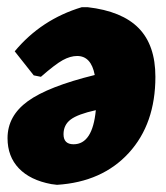

<svg xmlns="http://www.w3.org/2000/svg" viewBox="-20 -503 462 535"><path d="M413 -289Q413 -158 339 -77Q265 4 139 12L123 10Q64 -1 32.5 -34Q1 -67 1 -118Q1 -180 57.5 -221Q114 -262 244 -294Q234 -347 195 -347Q176 -347 155 -335.5Q134 -324 94 -289L74 -293L21 -360Q95 -449 208 -483H224Q320 -472 366.5 -424.5Q413 -377 413 -289ZM157 -129Q157 -101 185 -101Q238 -101 247 -196Q197 -185 177 -170Q157 -155 157 -129Z"/></svg>

Font: Alegreya Sans SC Black
Style: Italic
Weight: 900
Italic angle: -7°
Designer: Juan Pablo del Peral
Foundry: Huerta Tipografica
Version: Version 2.007